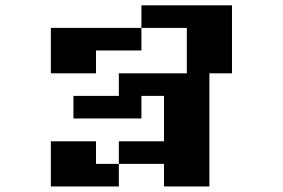

<svg xmlns="http://www.w3.org/2000/svg" viewBox="-20 -712 1040 706"><path d="M250 -276.4V-359.4H417V-442.4H667V-609.4H500V-692.4H833V-442.4H750V-26.4H583V-109.4H417V-192.4H583V-359.4H500V-276.4ZM167 -442.4V-609.4H500V-526.4H333V-442.4ZM167 -26.4V-192.4H333V-109.4H417V-26.4Z"/></svg>

Font: KH Dot Dougenzaka 12
Style: Regular
Weight: 400
Designer: Original version for X68000 by Keitarou Hiraki (http://hp.vector.co.jp/authors/VA000874/) / TrueType conversion by Homem
Version: Version 1.00.20150527